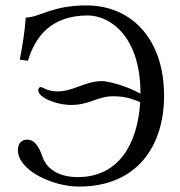

<svg xmlns="http://www.w3.org/2000/svg" viewBox="-20 -678 662 708"><path d="M271 10C486 10 585 -140 585 -325C585 -534 465 -658 299 -658C172 -658 132 -616 75 -613C71 -559 63 -510 53 -458L83 -454C109 -540 166 -621 304 -621C383 -621 498 -547 498 -334L497 -333C436 -367 370 -379 357 -379C294 -379 251 -341 192 -341C154 -341 138 -357 130 -357C126 -357 121 -353 121 -345C121 -320 184 -291 243 -291C310 -291 339 -323 397 -323C435 -323 464 -316 497 -301C487 -143 415 -25 267 -25C191 -25 151 -59 137 -99C124 -136 109 -163 80 -163C55 -163 46 -144 46 -124C46 -50 174 10 271 10Z"/></svg>

Font: Libertinus Serif
Style: Regular
Weight: 400
Designer: Philipp H. Poll
Foundry: Khaled Hosny
Version: Version 6.2